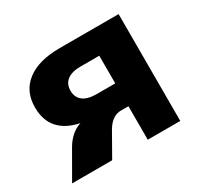

<svg xmlns="http://www.w3.org/2000/svg" viewBox="-120 -689 874 839"><g transform="rotate(-30 317.5 -269.5)"><path d="M183.6 -210Q116.2 -223.6 81.1 -263.2Q45.9 -302.7 45.9 -368.2Q45.9 -449.2 104 -494.1Q162.1 -539.1 269.5 -539.1H566.4V0H402.3V-168.9H364.3Q321.3 -168.9 291 -120.1L222.7 0H20.5L98.6 -135.7Q130.9 -192.4 183.6 -210ZM307.6 -284.2H402.3V-423.8H307.6Q263.7 -423.8 240.2 -405.8Q216.8 -387.7 216.8 -353.5Q216.8 -320.3 240.2 -302.2Q263.7 -284.2 307.6 -284.2Z"/></g></svg>

Font: Min Sans Black
Style: Regular
Weight: 900
Designer: Jinseong-Kim, NotoSansCJK, Nunito
Foundry: Jinseong-Kim
Version: Version 1.000